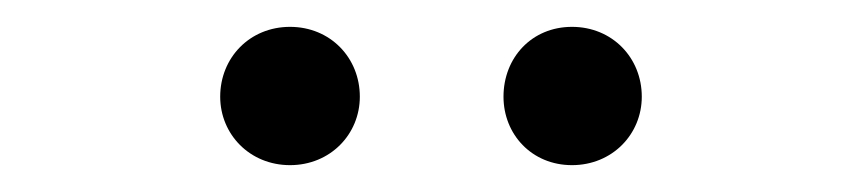

<svg xmlns="http://www.w3.org/2000/svg" viewBox="-20 -781 642 143"><path d="M196 -658C226 -658 248 -681 248 -709C248 -738 226 -761 196 -761C166 -761 144 -738 144 -709C144 -681 166 -658 196 -658ZM406 -658C436 -658 458 -681 458 -709C458 -738 436 -761 406 -761C376 -761 355 -738 355 -709C355 -681 376 -658 406 -658Z"/></svg>

Font: Noto Sans JP DemiLight
Style: Regular
Weight: 350
Designer: Ryoko NISHIZUKA 西塚涼子 (kana, bopomofo & ideographs); Paul D. Hunt (Latin, Greek & Cyrillic); Sandoll Communications 산돌커뮤니
Foundry: Adobe
Version: Version 2.004;hotconv 1.0.118;makeotfexe 2.5.65603